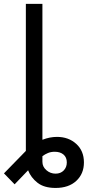

<svg xmlns="http://www.w3.org/2000/svg" viewBox="-57 -747 445 972"><path d="M157.7 -727.3V-39.4Q194.6 -54 231.5 -54Q290.1 -54 329 -18.6Q367.9 16.7 367.9 75.3Q367.9 132.8 329.2 168.7Q290.5 204.5 224.4 204.5Q166.5 204.5 133 178.3Q99.4 152 85.2 115.1L17 186.1L-36.9 130.7L73.9 17V-727.3ZM157.7 72.4Q157.7 96.9 177.7 114.5Q197.8 132.1 224.4 132.1Q250 132.1 265.6 115.9Q281.2 99.8 281.2 75.3Q281.2 49.7 264.6 35.5Q247.9 21.3 220.2 21.3Q201.3 21.3 186.1 27.5Q170.8 33.7 157.7 43.7Z"/></svg>

Font: Inter UI
Style: Regular
Weight: 400
Designer: Rasmus Andersson
Foundry: rsms
Version: Version 2.2